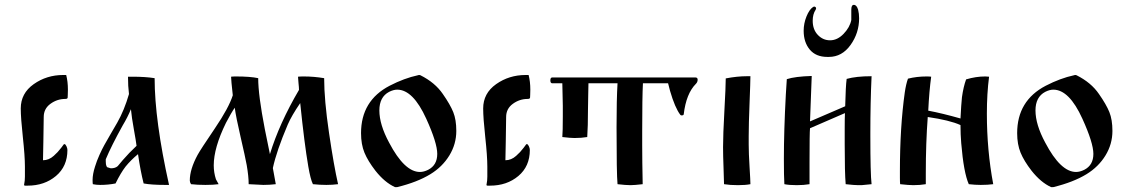

<svg xmlns="http://www.w3.org/2000/svg" viewBox="-20 -754 4619 786"><path d="M256 -140Q256 -73 209 -33.5Q162 6 93 6H83Q77 6 79 0Q82 -14 82 -31Q82 -31 82 -72Q82 -115 73.5 -193Q65 -271 65 -310Q65 -372 118 -409.5Q171 -447 239 -447H251Q258 -420 258 -387Q258 -378 257.5 -367Q257 -356 257 -355Q257 -349 247 -349Q214 -349 186.5 -329Q159 -309 159 -275Q159 -241 157.5 -174Q156 -107 156 -98Q168 -98 179 -102.5Q190 -107 200 -116Q210 -125 216 -131.5Q222 -138 231 -149.5Q240 -161 241 -163Q242 -164 244 -164Q248 -164 252 -155.5Q256 -147 256 -140Z M613 -434Q613 -262 672 3Q672 3 656 3Q600 3 568 -3Q555 -54 545 -123Q516 -99 494 -72Q474 -46 453 -3Q423 3 390 3Q374 3 360 0Q359 -6 359 -17Q359 -41 369 -72Q376 -95 387 -119.5Q398 -144 407 -160Q416 -176 433 -205.5Q450 -235 460 -252Q489 -303 508 -369Q504 -401 504 -440H521Q576 -440 613 -434ZM539 -157Q537 -175 528 -224.5Q519 -274 516 -307Q503 -275 482 -240Q436 -157 413 -102V-93Q413 -68 424 -68Q425 -68 430 -66L434 -65Q452 -65 462 -74Q464 -77 483 -99Q508 -128 539 -157Z M1307 -434Q1307 -345 1327 -209.5Q1347 -74 1364 0Q1340 3 1316 3Q1290 3 1261 0Q1251 -20 1242 -73Q1226 -166 1209 -332Q1174 -281 1158 -244Q1112 -136 1097 -66Q1103 -32 1109 0Q1084 3 1058 3Q1048 3 1028 1.5Q1008 0 998 0Q998 -32 990 -78Q984 -111 965 -193Q946 -275 941 -313Q927 -293 905 -251Q855 -149 855 -77Q855 -48 864 -20L875 0Q854 3 821 3Q788 3 762 0Q757 -8 757 -15Q757 -61 789 -120Q801 -142 859 -227.5Q917 -313 933 -364Q926 -427 926 -440Q933 -441 946 -441Q1005 -441 1037 -434Q1037 -365 1064 -226Q1074 -174 1085 -123Q1123 -248 1204 -386Q1204 -396 1202 -414Q1200 -432 1200 -440Q1208 -441 1224 -441Q1265 -441 1307 -434Z M1606 12Q1606 12 1604 12Q1604 12 1601 12Q1601 12 1599 12Q1599 12 1597 12Q1555 -7 1517 -55Q1486 -95 1472 -129Q1458 -163 1458 -209Q1458 -342 1575 -403Q1635 -434 1691 -446Q1693 -447 1697 -447Q1699 -447 1701 -446Q1761 -416 1793 -369Q1823 -326 1835.5 -295Q1848 -264 1848 -218Q1848 -164 1819.5 -117.5Q1791 -71 1742 -41Q1688 -8 1606 12ZM1733 -59Q1770 -78 1770 -124Q1770 -169 1725 -268Q1671 -387 1606 -387Q1591 -387 1573 -378Q1533 -357 1533 -302Q1533 -244 1573 -170Q1636 -50 1699 -50Q1715 -50 1733 -59Z M2149 -140Q2149 -73 2102 -33.5Q2055 6 1986 6H1976Q1970 6 1972 0Q1975 -14 1975 -31Q1975 -31 1975 -72Q1975 -115 1966.5 -193Q1958 -271 1958 -310Q1958 -372 2011 -409.5Q2064 -447 2132 -447H2144Q2151 -420 2151 -387Q2151 -378 2150.5 -367Q2150 -356 2150 -355Q2150 -349 2140 -349Q2107 -349 2079.5 -329Q2052 -309 2052 -275Q2052 -241 2050.5 -174Q2049 -107 2049 -98Q2061 -98 2072 -102.5Q2083 -107 2093 -116Q2103 -125 2109 -131.5Q2115 -138 2124 -149.5Q2133 -161 2134 -163Q2135 -164 2137 -164Q2141 -164 2145 -155.5Q2149 -147 2149 -140Z M2611 0Q2577 4 2561 4Q2542 4 2508 0Q2504 -42 2504 -233Q2504 -346 2508 -413H2389Q2389 -385 2388 -365L2387 -303Q2387 -238 2384 -193Q2360 -189 2332 -189Q2316 -189 2282 -193Q2284 -215 2284 -278V-321Q2284 -337 2283 -368Q2282 -399 2282 -413H2241Q2233 -413 2233 -425Q2233 -437 2241 -437H2826Q2836 -437 2836 -428Q2836 -418 2829 -411Q2789 -371 2779 -286Q2778 -282 2772.5 -281.5Q2767 -281 2765 -284Q2743 -313 2723 -382L2715 -413H2612Q2609 -356 2609 -217V-159Q2609 -96 2611 0Z M3052 0Q3032 4 3001 4Q2969 4 2944 0Q2944 -14 2942 -66Q2940 -118 2940 -152Q2940 -202 2945.5 -301Q2951 -400 2951 -433Q2998 -442 3038 -442H3052Q3052 -420 3048.5 -332.5Q3045 -245 3045 -197V-162Q3045 -127 3048.5 -70.5Q3052 -14 3052 0Z M3294 0Q3270 4 3242 4Q3211 4 3191 0Q3189 -30 3189 -104Q3189 -218 3197 -367Q3197 -374 3201 -430Q3235 -441 3303 -443Q3301 -399 3296 -257L3440 -319Q3442 -402 3446 -431Q3485 -442 3548 -442Q3543 -334 3543 -210V-198Q3543 -42 3548 0Q3512 4 3507 4H3493Q3478 4 3442 0Q3438 -46 3438 -163V-227Q3438 -270 3439 -291L3296 -229Q3294 -210 3294 -91Q3294 -91 3294 0ZM3497 -679Q3497 -619 3462 -570Q3427 -521 3373 -521H3367Q3320 -521 3295 -551Q3270 -581 3270 -628Q3270 -658 3281.5 -686.5Q3293 -715 3308 -725Q3314 -729 3318.5 -725Q3323 -721 3319 -714Q3307 -696 3307 -669Q3307 -633 3328 -611Q3349 -589 3378 -589Q3408 -589 3433.5 -615.5Q3459 -642 3465 -672V-697V-714Q3465 -734 3475 -734H3476Q3487 -734 3493 -714Q3497 -698 3497 -679Z M3792 -440Q3784 -382 3780 -301Q3838 -290 3912 -269Q3915 -328 3918 -356Q3924 -399 3935 -429Q3975 -441 4013 -441Q4016 -441 4021.5 -440.5Q4027 -440 4029 -440Q4020 -370 4020 -289Q4020 -139 4046 0Q4024 3 3995 3Q3972 3 3946 0Q3925 -47 3915 -168Q3912 -204 3912 -242Q3868 -262 3778 -275Q3770 -169 3770 -44V0Q3746 4 3719 4Q3701 4 3665 0Q3664 -8 3664 -26V-54Q3664 -234 3684 -376Q3689 -410 3697 -432Q3733 -441 3773 -441Q3786 -441 3792 -440Z M4292 12Q4292 12 4290 12Q4290 12 4287 12Q4287 12 4285 12Q4285 12 4283 12Q4241 -7 4203 -55Q4172 -95 4158 -129Q4144 -163 4144 -209Q4144 -342 4261 -403Q4321 -434 4377 -446Q4379 -447 4383 -447Q4385 -447 4387 -446Q4447 -416 4479 -369Q4509 -326 4521.5 -295Q4534 -264 4534 -218Q4534 -164 4505.5 -117.5Q4477 -71 4428 -41Q4374 -8 4292 12ZM4419 -59Q4456 -78 4456 -124Q4456 -169 4411 -268Q4357 -387 4292 -387Q4277 -387 4259 -378Q4219 -357 4219 -302Q4219 -244 4259 -170Q4322 -50 4385 -50Q4401 -50 4419 -59Z"/></svg>

Font: Ponomar Unicode TT
Style: Regular
Weight: 400
Designer: Vladislav V. Dorosh, Yuri A.W. Shardt, Nikita Simmons, Aleksandr Andreev
Foundry: Ponomar Project
Version: 1.1